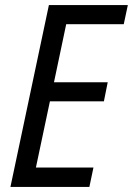

<svg xmlns="http://www.w3.org/2000/svg" viewBox="-20 -734 522 754"><path d="M172 -714H482L466 -639H240L192 -411H403L388 -336H176L121 -76H347L331 0H21Z"/></svg>

Font: Noto Sans UI Narrow
Style: Italic
Weight: 400
Width: 4
Italic angle: -12°
Designer: Monotype Design Team
Foundry: Monotype Imaging Inc.
Version: Version 1.001